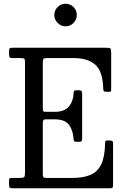

<svg xmlns="http://www.w3.org/2000/svg" viewBox="-20 -1005 672 1025"><path d="M89 -695H46.5Q34 -695 31.2 -699.8Q28.5 -704.5 28.5 -716V-731Q28.5 -742.5 31.2 -746.2Q34 -750 45.5 -750H546.5Q563.5 -750 568.5 -746.8Q573.5 -743.5 573.5 -726V-535Q573.5 -523 572.8 -519Q572 -515 559.5 -515H547Q536 -515 533.5 -519.8Q531 -524.5 531 -534Q528.5 -625.5 488 -660.2Q447.5 -695 373.5 -695H230.5Q217 -695 212.8 -691.2Q208.5 -687.5 208.5 -673V-430Q208.5 -419 210.2 -413.5Q212 -408 220.5 -408H272.5Q323 -408 347 -435.5Q371 -463 373 -507Q373 -517 376 -520Q379 -523 386.5 -523H403Q418.5 -523 418.5 -508V-268Q418.5 -256 415.8 -252Q413 -248 402.5 -248H386Q381.5 -248 377 -250.8Q372.5 -253.5 372.5 -265Q370 -309 348.2 -338.5Q326.5 -368 271 -368H226Q215 -368 211.8 -363.8Q208.5 -359.5 208.5 -346V-77Q208.5 -63 212 -59Q215.5 -55 230.5 -55H363.5Q423 -55 461.8 -71Q500.5 -87 520 -127Q539.5 -167 541 -239Q541 -249 543.5 -252Q546 -255 553 -255H564.5Q573.5 -255 578.5 -252.5Q583.5 -250 583.5 -240V-17Q583.5 -6.5 580.5 -3.2Q577.5 0 567.5 0H48.5Q37 0 32.8 -3Q28.5 -6 28.5 -18V-41Q28.5 -51 32.2 -53Q36 -55 46.5 -55H86.5Q104.5 -55 109 -59.8Q113.5 -64.5 113.5 -83V-674Q113.5 -689.5 108.8 -692.2Q104 -695 89 -695ZM330 -864.5Q305.5 -864.5 287.8 -882.5Q270 -900.5 270 -925Q270 -950 287.8 -967.5Q305.5 -985 330 -985Q355 -985 372.5 -967.5Q390 -950 390 -925Q390 -900.5 372.5 -882.5Q355 -864.5 330 -864.5Z"/></svg>

Font: Besley* Narrow
Style: Regular
Weight: 400
Width: 4
Designer: Owen Earl
Foundry: indestructible type*
Version: Version 3.000; ttfautohint (v1.8.3)